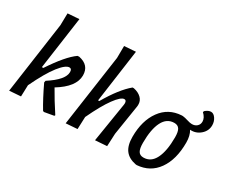

<svg xmlns="http://www.w3.org/2000/svg" viewBox="-109 -1046 1668 1400"><g transform="rotate(30 725.0 -346.0)"><path d="M360 -466Q452 -447 452 -361Q452 -265 316 -182Q362 -100 422 -9L418 -2L338 12L329 8Q283 -68 232 -176L235 -191Q358 -270 358 -335Q358 -363 338 -363Q306 -363 255 -298Q204 -233 140 -99L137 -3L41 4L126 -596L128 -697L224 -704L162 -264H174Q273 -414 346 -465Z M820 -466Q860 -458 884.5 -434.5Q909 -411 908 -376L907 -363L867 -110L862 -3L764 4L817 -326L818 -337Q818 -363 800 -363Q772 -363 724 -297.5Q676 -232 617 -107L613 -3L517 4L603 -596L604 -697L700 -704L638 -259H648Q732 -403 809 -466Z M1221 -469H1231Q1250 -467 1275 -459Q1300 -451 1316 -451Q1342 -451 1358.5 -466Q1375 -481 1375 -505Q1375 -537 1343 -567L1346 -577Q1371 -599 1394 -599Q1416 -599 1433 -574Q1450 -549 1450 -517Q1450 -470 1412.5 -437.5Q1375 -405 1326 -409Q1349 -372 1349 -313Q1349 -171 1288 -85Q1227 1 1118 9L1108 8Q1047 -4 1017.5 -43Q988 -82 988 -155Q988 -291 1050.5 -377Q1113 -463 1221 -469ZM1203 -395Q1140 -395 1108 -332Q1076 -269 1076 -155Q1076 -106 1089 -84.5Q1102 -63 1132 -63Q1195 -63 1227 -127Q1259 -191 1259 -306Q1259 -354 1245.5 -374.5Q1232 -395 1203 -395Z"/></g></svg>

Font: Alegreya Sans Medium
Style: Italic
Weight: 500
Italic angle: -7°
Designer: Juan Pablo del Peral
Foundry: Huerta Tipografica
Version: Version 2.007